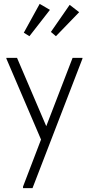

<svg xmlns="http://www.w3.org/2000/svg" viewBox="-20 -732 458 992"><path d="M99 232 192 -11 13 -429V-433H68L219 -80L355 -433H406V-429L148 240H99ZM389 -669 269 -545 243 -567 340 -707ZM238 -681 132 -545 103 -563 185 -712Z"/></svg>

Font: Tilda Sans Light
Style: Regular
Weight: 300
Designer: ParaType Ltd
Foundry: ParaType Ltd
Version: Version 1.009